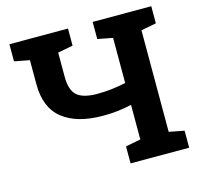

<svg xmlns="http://www.w3.org/2000/svg" viewBox="-104 -821 965 932"><g transform="rotate(-15 379.0 -355.5)"><path d="M439.9 0V-85.4L515.6 -100.1V-273.9Q481.4 -266.1 447 -262Q412.6 -257.8 371.6 -257.8Q240.7 -257.8 169.2 -314.5Q97.7 -371.1 97.7 -489.7V-610.4L21.5 -625V-710.9H315.9V-625L239.7 -610.4V-489.7Q239.7 -420.4 271 -394Q302.2 -367.7 371.6 -367.7Q443.4 -367.7 515.6 -383.8V-610.4L439.9 -625V-710.9H734.4V-625L658.2 -610.4V-100.1L734.4 -85.4V0Z"/></g></svg>

Font: Roboto Slab
Style: Bold
Weight: 700
Designer: Google
Version: Version 2.000; ttfautohint (v1.8.1.43-b0c9)